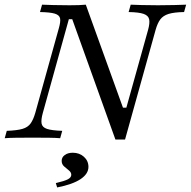

<svg xmlns="http://www.w3.org/2000/svg" viewBox="-25 -591 816 821"><path d="M468.5 5.6 283.9 -508.9H269.4L158.1 -108.1Q150 -79 152.8 -62.9Q155.6 -46.8 175.8 -39.9Q196 -33.1 241.1 -31.5L232.3 0Q215.3 -1.6 184.3 -2Q153.2 -2.4 114.5 -2.4Q75.8 -2.4 44.4 -2Q12.9 -1.6 -4.8 0L4 -31.5Q47.6 -33.1 71 -39.9Q94.4 -46.8 106 -63.3Q117.7 -79.8 125.8 -108.1L226.6 -470.2Q234.7 -498.4 231.9 -512.5Q229 -526.6 209.3 -532.7Q189.5 -538.7 146 -539.5L154.8 -571Q172.6 -570.2 203.2 -569.4Q233.9 -568.5 272.6 -568.5Q317.7 -568.5 341.9 -571L500.8 -130.6H515.3L608.1 -462.9Q616.1 -491.9 612.9 -508.1Q609.7 -524.2 589.5 -531.5Q569.4 -538.7 525 -539.5L533.9 -571Q549.2 -570.2 581 -569.4Q612.9 -568.5 650.8 -568.5Q688.7 -568.5 720.2 -569.4Q751.6 -570.2 771 -571L762.1 -539.5Q719.4 -538.7 696 -531.5Q672.6 -524.2 660.5 -508.1Q648.4 -491.9 640.3 -462.9L509.7 5.6ZM219.4 210.5 213.7 191.9Q251.6 183.1 265.7 175.4Q279.8 167.7 279.8 156.5Q279.8 146 269.8 137.9Q259.7 129.8 249.2 120.6Q238.7 111.3 238.7 96.8Q238.7 81.5 252 71.8Q265.3 62.1 286.3 62.1Q314.5 62.1 333.9 79.4Q353.2 96.8 353.2 122.6Q353.2 152.4 319.4 175Q285.5 197.6 219.4 210.5Z"/></svg>

Font: Playfair 12pt Light
Style: Italic
Weight: 300
Italic angle: -15.6°
Designer: Claus Eggers Sørensen
Foundry: Claus Eggers Sørensen
Version: Version 2.000;gftools[0.9.28]